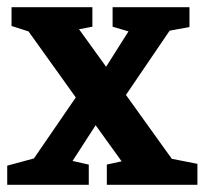

<svg xmlns="http://www.w3.org/2000/svg" viewBox="-33 -512 567 532"><path d="M-13 0V-53L61 -73L177 -242L46 -425L-1 -440V-492H223V-438L186 -431L261 -327L323 -425L279 -438V-492H492V-437L437 -427L316 -249L443 -72L514 -58V0H263V-56L304 -65L232 -165L168 -66L213 -56V0Z"/></svg>

Font: Manuale
Style: Regular
Weight: 400
Designer: Eduardo Tunni / Pablo Cosgaya
Foundry: Eduardo Tunni / Pablo Cosgaya
Version: Version 1.002